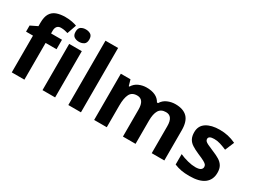

<svg xmlns="http://www.w3.org/2000/svg" viewBox="-55 -1359 2586 1964"><g transform="rotate(30 1238.0 -377.5)"><path d="M380 -434H251V0H102V-434H20V-506L102 -546V-586Q102 -656 125.5 -694.5Q149 -733 192.5 -749Q236 -765 295 -765Q339 -765 374.5 -758Q410 -751 432 -742L394 -633Q377 -638 357 -642.5Q337 -647 311 -647Q280 -647 265.5 -628Q251 -609 251 -580V-546H380Z M614 -546V0H465V-546ZM540 -760Q573 -760 597 -744.5Q621 -729 621 -687Q621 -646 597 -630Q573 -614 540 -614Q506 -614 482.5 -630Q459 -646 459 -687Q459 -729 482.5 -744.5Q506 -760 540 -760Z M919 0H770V-760H919Z M1716 -556Q1809 -556 1856.5 -508.5Q1904 -461 1904 -356V0H1755V-319Q1755 -437 1673 -437Q1614 -437 1589 -395Q1564 -353 1564 -274V0H1415V-319Q1415 -437 1333 -437Q1271 -437 1247.5 -390.5Q1224 -344 1224 -257V0H1075V-546H1189L1209 -476H1217Q1242 -518 1285.5 -537Q1329 -556 1376 -556Q1436 -556 1478 -536.5Q1520 -517 1542 -476H1555Q1580 -518 1624.5 -537Q1669 -556 1716 -556Z M2438 -162Q2438 -79 2379.5 -34.5Q2321 10 2205 10Q2148 10 2107 2.5Q2066 -5 2025 -22V-145Q2069 -125 2120 -112Q2171 -99 2210 -99Q2254 -99 2272.5 -112Q2291 -125 2291 -146Q2291 -160 2283.5 -171Q2276 -182 2251 -196Q2226 -210 2173 -232Q2122 -254 2089 -275.5Q2056 -297 2040 -327.5Q2024 -358 2024 -404Q2024 -480 2083 -518Q2142 -556 2240 -556Q2291 -556 2337 -546Q2383 -536 2432 -513L2387 -406Q2347 -423 2311 -434.5Q2275 -446 2238 -446Q2205 -446 2188.5 -437Q2172 -428 2172 -410Q2172 -397 2180.5 -386.5Q2189 -376 2213.5 -364Q2238 -352 2286 -332Q2333 -313 2367 -292.5Q2401 -272 2419.5 -241.5Q2438 -211 2438 -162Z"/></g></svg>

Font: Noto Sans Tangsa
Style: Bold
Weight: 700
Version: Version 1.504